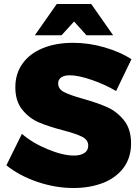

<svg xmlns="http://www.w3.org/2000/svg" viewBox="-20 -932 695 964"><path d="M330 -554Q303 -554 287.5 -543.5Q272 -533 272 -513Q272 -485 302 -469.5Q332 -454 397 -436Q471 -415 519 -393.5Q567 -372 602.5 -328Q638 -284 638 -212Q638 -139 599.5 -88.5Q561 -38 495.5 -13Q430 12 349 12Q259 12 168.5 -18.5Q78 -49 12 -102L90 -260Q143 -214 219.5 -182.5Q296 -151 351 -151Q385 -151 404 -164Q423 -177 423 -201Q423 -230 392 -245.5Q361 -261 296 -278Q223 -297 175 -317.5Q127 -338 92 -381Q57 -424 57 -494Q57 -562 93 -612.5Q129 -663 194.5 -690Q260 -717 347 -717Q426 -717 504 -694.5Q582 -672 640 -635L563 -475Q507 -508 440 -531Q373 -554 330 -554ZM548 -755H414L352 -824L289 -755H155L265 -912H438Z"/></svg>

Font: Gontserrat ExtraBold
Style: Regular
Weight: 800
Designer: Julieta Ulanovsky
Foundry: Julieta Ulanovsky
Version: Version 6.001